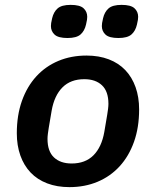

<svg xmlns="http://www.w3.org/2000/svg" viewBox="-20 -756 640 788"><path d="M265 12Q214 12 173.5 -3.5Q133 -19 105.5 -48Q78 -77 63.5 -118Q49 -159 49 -209Q49 -283 70 -342Q91 -401 129 -442.5Q167 -484 219.5 -506Q272 -528 335 -528Q386 -528 426.5 -512.5Q467 -497 494.5 -468Q522 -439 536.5 -398Q551 -357 551 -307Q551 -233 530 -174Q509 -115 471 -73.5Q433 -32 380.5 -10Q328 12 265 12ZM274 -85Q330 -85 363.5 -118.5Q397 -152 408 -214L420 -285Q422 -297 423.5 -309Q425 -321 425 -330Q425 -381 398.5 -406Q372 -431 326 -431Q270 -431 236.5 -397.5Q203 -364 192 -302L180 -231Q178 -219 176.5 -207Q175 -195 175 -186Q175 -135 201.5 -110Q228 -85 274 -85ZM257 -600Q219 -600 204 -614Q189 -628 189 -649Q189 -654 190 -661.5Q191 -669 194 -681Q200 -707 216.5 -721.5Q233 -736 270 -736Q308 -736 323 -722Q338 -708 338 -687Q338 -682 337 -674.5Q336 -667 333 -655Q327 -629 310.5 -614.5Q294 -600 257 -600ZM466 -600Q428 -600 413 -614Q398 -628 398 -649Q398 -654 399 -661.5Q400 -669 403 -681Q409 -707 425.5 -721.5Q442 -736 479 -736Q517 -736 532 -722Q547 -708 547 -687Q547 -682 546 -674.5Q545 -667 542 -655Q536 -629 519.5 -614.5Q503 -600 466 -600Z"/></svg>

Font: IBM Plex Mono SemiBold
Style: Italic
Weight: 600
Italic angle: -9°
Monospace: yes
Designer: Mike Abbink, Paul van der Laan, Pieter van Rosmalen
Foundry: Bold Monday
Version: Version 2.3